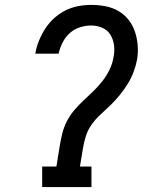

<svg xmlns="http://www.w3.org/2000/svg" viewBox="-20 -763 640 783"><path d="M152 0V-84H210L224 -170Q228 -195 234.5 -220.5Q241 -246 253.5 -270Q266 -294 284 -315Q302 -336 322.5 -355Q343 -374 362.5 -393Q382 -412 399 -434Q416 -456 427.5 -480.5Q439 -505 443 -530Q448 -555 445 -578.5Q442 -602 430.5 -621Q419 -640 397.5 -649.5Q376 -659 352 -659Q329 -659 305.5 -651.5Q282 -644 264 -627.5Q246 -611 235 -589Q224 -567 219 -544H124Q128 -570 138.5 -596Q149 -622 164 -645.5Q179 -669 200.5 -688.5Q222 -708 247 -720.5Q272 -733 299 -738Q326 -743 352 -743Q382 -743 410.5 -737.5Q439 -732 463 -718Q487 -704 504 -682.5Q521 -661 530 -634.5Q539 -608 541.5 -578.5Q544 -549 539 -520Q534 -494 524.5 -469Q515 -444 500.5 -420.5Q486 -397 468.5 -375.5Q451 -354 431 -334.5Q411 -315 390.5 -296.5Q370 -278 354 -255.5Q338 -233 330 -207.5Q322 -182 318 -156L306 -84H353V0Z"/></svg>

Font: Iosevka Etoile Medium
Style: Italic
Weight: 500
Italic angle: -9°
Designer: Belleve Invis
Foundry: Belleve Invis
Version: Version 22.1.2; ttfautohint (v1.8.4)